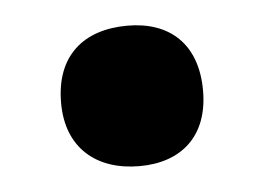

<svg xmlns="http://www.w3.org/2000/svg" viewBox="-29 -210 354 256"><g transform="rotate(-5 147.5 -82.0)"><path d="M52 -81C52 -20 92 12 149 12C205 12 242 -20 242 -81C242 -144 205 -176 149 -176C90 -176 52 -144 52 -81Z"/></g></svg>

Font: Noto Sans Sinhala UI Condensed Black
Style: Regular
Weight: 900
Width: 3
Designer: Jelle Bosma - Monotype Design Team
Foundry: Monotype Imaging Inc.
Version: Version 2.006